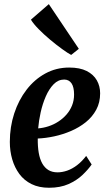

<svg xmlns="http://www.w3.org/2000/svg" viewBox="-20 -895 516 928"><path d="M423 -100Q406.5 -76 378.8 -49.5Q351 -23 311 -5.2Q271 12.5 217 12.5Q168.5 12.5 132.5 -5.2Q96.5 -23 73.5 -54.2Q50.5 -85.5 39 -125.2Q27.5 -165 27.5 -209Q27.5 -282 48.8 -346.8Q70 -411.5 108.5 -461.5Q147 -511.5 199.5 -540Q252 -568.5 314.5 -568.5Q366 -568.5 399 -551.8Q432 -535 448 -506.8Q464 -478.5 464 -444Q464 -399.5 445.2 -364.8Q426.5 -330 394.8 -304.5Q363 -279 323.5 -262Q284 -245 242.2 -236Q200.5 -227 162.5 -225.5Q162 -187 167.2 -156.5Q172.5 -126 184.2 -105Q196 -84 214.2 -73Q232.5 -62 258 -62Q280.5 -62 304.5 -70.2Q328.5 -78.5 352 -96.2Q375.5 -114 396.5 -141.5ZM290 -510.5Q261.5 -510.5 239.2 -487.8Q217 -465 201.2 -428.8Q185.5 -392.5 176.5 -351.8Q167.5 -311 164.5 -274.5Q190 -276.5 215 -284.8Q240 -293 262.2 -307.5Q284.5 -322 301.5 -341.5Q318.5 -361 328.2 -385.2Q338 -409.5 338 -438Q338 -474.5 325.5 -492.5Q313 -510.5 290 -510.5ZM324 -629.5Q308.5 -637.5 280.8 -657.5Q253 -677.5 222.5 -703Q192 -728.5 166.5 -754.5Q141 -780.5 129.5 -800L216 -875L361 -659Z"/></svg>

Font: Merriweather 24pt SemiCondensed
Style: Bold Italic
Weight: 700
Width: 4
Italic angle: -7.8°
Designer: Eben Sorkin
Foundry: Eben Sorkin
Version: Version 2.101